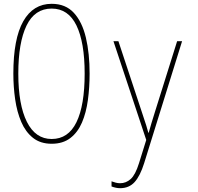

<svg xmlns="http://www.w3.org/2000/svg" viewBox="-20 -744 1040 1007"><path d="M251 10Q192 10 153 -21Q114 -52 91.5 -104.5Q69 -157 59.5 -223Q50 -289 50 -358Q50 -541 102 -632.5Q154 -724 251 -724Q324 -724 367.5 -676.5Q411 -629 430.5 -546.5Q450 -464 450 -358Q450 -286 441 -219.5Q432 -153 410 -101.5Q388 -50 349 -20Q310 10 251 10ZM251 -15Q338 -15 381 -103Q424 -191 424 -358Q424 -522 381 -610.5Q338 -699 251 -699Q162 -699 119 -609.5Q76 -520 76 -358Q76 -195 121 -105Q166 -15 251 -15ZM610 243Q589 243 565 234V207Q576 211 587 214Q598 217 610 217Q641 217 665.5 195Q690 173 709 112L747 -10L575 -528H601L724 -156Q740 -108 747 -86Q754 -64 758 -48H760Q767 -74 774.5 -98.5Q782 -123 792 -155L909 -528H935L736 112Q715 179 686 211Q657 243 610 243Z"/></svg>

Font: Noto Sans Mono ExtraCondensed Thin
Style: Regular
Weight: 100
Width: 2
Designer: Monotype Design Team
Foundry: Monotype Imaging Inc.
Version: Version 2.014; ttfautohint (v1.8.4.7-5d5b)